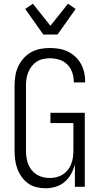

<svg xmlns="http://www.w3.org/2000/svg" viewBox="-20 -1000 540 1028"><path d="M223 8Q199 8 174.5 2Q150 -4 130 -18.5Q110 -33 95.5 -53.5Q81 -74 72.5 -97.5Q64 -121 61 -145.5Q58 -170 58 -195V-540Q58 -566 62 -592.5Q66 -619 77 -643Q88 -667 105.5 -687Q123 -707 146 -720Q169 -733 195 -738Q221 -743 247 -743Q272 -743 296 -739Q320 -735 342 -724.5Q364 -714 382.5 -697Q401 -680 413 -658.5Q425 -637 430.5 -613Q436 -589 436 -564V-559H375V-563Q375 -588 366.5 -612.5Q358 -637 340 -655Q322 -673 297 -680.5Q272 -688 247 -688Q229 -688 210.5 -684Q192 -680 176.5 -670Q161 -660 149.5 -645Q138 -630 131 -612.5Q124 -595 121.5 -577Q119 -559 119 -540V-195Q119 -177 121.5 -158.5Q124 -140 130.5 -122.5Q137 -105 148.5 -90.5Q160 -76 175.5 -66Q191 -56 209.5 -51.5Q228 -47 246 -47Q264 -47 282.5 -51.5Q301 -56 316.5 -66Q332 -76 343.5 -90.5Q355 -105 361.5 -122.5Q368 -140 370.5 -158Q373 -176 373 -195V-341H250V-396H434V0H381V-120Q374 -93 360.5 -68.5Q347 -44 326 -26Q305 -8 278 0Q251 8 223 8ZM212 -815 115 -952 156 -980 250 -862 344 -980 385 -952 288 -815Z"/></svg>

Font: Iosevka Light
Style: Regular
Weight: 300
Monospace: yes
Designer: Belleve Invis
Foundry: Belleve Invis
Version: Version 32.5.0; ttfautohint (v1.8.4)